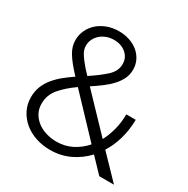

<svg xmlns="http://www.w3.org/2000/svg" viewBox="-165 -864 997 1019"><g transform="rotate(30 333.5 -354.5)"><path d="M571 0 489 -86Q447 -41 392.5 -15.5Q338 10 274 10Q227 10 185.5 -4Q144 -18 113.5 -43.5Q83 -69 65 -104.5Q47 -140 47 -183Q47 -219 59 -249Q71 -279 92 -304.5Q113 -330 140 -352Q167 -374 197 -394Q170 -423 151.5 -446Q133 -469 121.5 -488.5Q110 -508 105 -526Q100 -544 100 -563Q100 -596 113.5 -624.5Q127 -653 151 -674Q175 -695 207.5 -707Q240 -719 278 -719Q313 -719 343 -709Q373 -699 395.5 -680.5Q418 -662 431 -636Q444 -610 444 -579Q444 -548 431.5 -522.5Q419 -497 398 -474Q377 -451 349 -430Q321 -409 289 -388L488 -180Q508 -218 519.5 -262.5Q531 -307 531 -356H589Q588 -294 572.5 -239Q557 -184 528 -138L661 0ZM281 -45Q332 -45 375 -66.5Q418 -88 451 -126L236 -353Q183 -316 148 -275.5Q113 -235 113 -181Q113 -148 127.5 -122.5Q142 -97 166 -79.5Q190 -62 220 -53.5Q250 -45 281 -45ZM163 -565Q163 -553 166.5 -541Q170 -529 180 -513.5Q190 -498 206.5 -477.5Q223 -457 250 -429Q308 -467 344.5 -500.5Q381 -534 381 -577Q381 -616 352 -641Q323 -666 278 -666Q253 -666 232 -658Q211 -650 195.5 -636Q180 -622 171.5 -604Q163 -586 163 -565Z"/></g></svg>

Font: Oxford Sans
Style: Regular
Weight: 400
Designer: Matt McInerney, Pablo Impallari, Rodrigo Fuenzalida
Foundry: Matt McInerney, Pablo Impallari, Rodrigo Fuenzalida
Version: Version 3.000g; ttfautohint (v1.5) -l 8 -r 28 -G 28 -x 14 -D